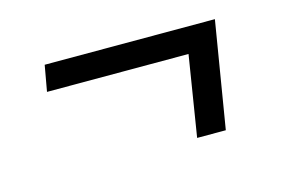

<svg xmlns="http://www.w3.org/2000/svg" viewBox="-46 -453 591 401"><g transform="rotate(-15 250.0 -253.0)"><path d="M401 -138H339L367 -312H61L71 -368H439Z"/></g></svg>

Font: Iosevka SS18 Light
Style: Italic
Weight: 300
Italic angle: -9°
Monospace: yes
Designer: Belleve Invis
Foundry: Belleve Invis
Version: Version 25.1.1; ttfautohint (v1.8.4)